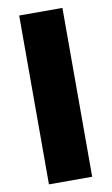

<svg xmlns="http://www.w3.org/2000/svg" viewBox="-85 -787 483 831"><g transform="rotate(-10 156.5 -371.0)"><path d="M61 -742H251V0H61Z"/></g></svg>

Font: Chess Sans ExtraBold
Style: Regular
Weight: 800
Designer: Wolf Bōese
Foundry: Wolf Bōese
Version: Version 7.223